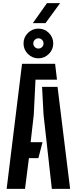

<svg xmlns="http://www.w3.org/2000/svg" viewBox="-20 -1208 491 1228"><path d="M22.5 0 121 -800H332.5L344.5 -698.5H207L196 -474L176 -298.5H252L225.5 -196.5H165L140 0ZM311.5 0 258.5 -474.5 249 -652.5H348L428.5 0ZM225.5 -835Q186.5 -835 158.5 -863Q130.5 -891 130.5 -930Q130.5 -969.5 158.5 -997.2Q186.5 -1025 225.5 -1025Q265 -1025 292.8 -997.2Q320.5 -969.5 320.5 -930Q320.5 -891 292.5 -863Q264.5 -835 225.5 -835ZM225.5 -897.5Q239.5 -897.5 249 -907.2Q258.5 -917 258.5 -930Q258.5 -944 248.8 -953.5Q239 -963 225.5 -963Q212.5 -963 202.8 -953.5Q193 -944 193 -930Q193 -917 202.5 -907.2Q212 -897.5 225.5 -897.5ZM190 -1060 280.5 -1188H364.5L271 -1060Z"/></svg>

Font: Big Shoulders Stencil Text Thin
Style: Bold
Weight: 700
Version: Version 2.001